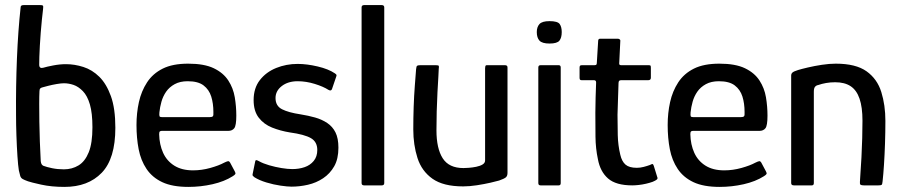

<svg xmlns="http://www.w3.org/2000/svg" viewBox="-20 -728 3548 754"><path d="M233 6Q182 6 141.5 -3Q101 -12 90 -16Q76 -21 69 -25Q62 -29 59.5 -37Q57 -45 54 -59Q51 -77 48.5 -114.5Q46 -152 44.5 -195.5Q43 -239 43 -275Q42 -388 46.5 -498Q51 -608 61 -699Q61 -704 64 -706Q67 -708 73 -708H138Q149 -708 149.5 -704Q150 -700 149 -691Q147 -674 144.5 -650.5Q142 -627 140 -600.5Q138 -574 136.5 -549Q135 -524 134.5 -504.5Q134 -485 134 -474Q134 -465 138.5 -462.5Q143 -460 150 -462Q163 -466 189 -471Q215 -476 239 -476Q273 -476 307.5 -465Q342 -454 370 -426.5Q398 -399 415.5 -350.5Q433 -302 433 -226Q433 -105 379.5 -49.5Q326 6 233 6ZM231 -63Q263 -63 288.5 -78.5Q314 -94 328.5 -130Q343 -166 343 -228Q343 -284 333 -318Q323 -352 305.5 -370Q288 -388 269 -394.5Q250 -401 231 -401Q220 -401 202.5 -398Q185 -395 169.5 -391Q154 -387 147 -385Q142 -384 138.5 -381Q135 -378 135 -370Q134 -351 134 -320Q134 -289 134.5 -250.5Q135 -212 136.5 -172Q138 -132 140 -95Q141 -87 143.5 -83Q146 -79 150 -77Q163 -72 184.5 -67.5Q206 -63 231 -63Z M516 -237Q516 -284 525.5 -327Q535 -370 557.5 -404.5Q580 -439 619 -458.5Q658 -478 719 -478Q782 -478 819.5 -460Q857 -442 876.5 -412Q896 -382 902 -346Q908 -310 908 -274Q908 -235 900 -224.5Q892 -214 876 -214H615Q611 -214 608 -212Q605 -210 605 -201Q606 -160 620.5 -128Q635 -96 664.5 -77.5Q694 -59 738 -59Q772 -59 806 -68.5Q840 -78 860 -89Q870 -94 875.5 -95Q881 -96 886 -85L902 -55Q906 -48 904 -44.5Q902 -41 894 -36Q861 -15 814.5 -4.5Q768 6 720 6Q657 6 617.5 -12.5Q578 -31 555.5 -64.5Q533 -98 524.5 -142Q516 -186 516 -237ZM818 -288Q818 -322 809.5 -349Q801 -376 779.5 -392.5Q758 -409 717 -409Q687 -409 666 -397.5Q645 -386 632.5 -368Q620 -350 614 -328.5Q608 -307 606 -287Q605 -275 606.5 -271.5Q608 -268 616 -268H803Q812 -268 815.5 -271Q819 -274 818 -288Z M982 -93Q983 -100 987.5 -99Q992 -98 997 -95Q1013 -86 1037 -79Q1061 -72 1085.5 -68Q1110 -64 1128 -64Q1154 -64 1176 -71.5Q1198 -79 1212 -96Q1226 -113 1226 -139Q1226 -171 1201 -185.5Q1176 -200 1118 -208Q1081 -214 1048.5 -227Q1016 -240 996 -266Q976 -292 976 -335Q976 -382 1000.5 -413.5Q1025 -445 1064.5 -461Q1104 -477 1149 -477Q1185 -477 1227.5 -467Q1270 -457 1295 -440Q1301 -436 1301.5 -433.5Q1302 -431 1300 -426L1284 -379Q1281 -369 1270 -375Q1250 -388 1216 -398.5Q1182 -409 1149 -409Q1111 -409 1086.5 -390Q1062 -371 1062 -343Q1062 -312 1087.5 -299Q1113 -286 1160 -279Q1191 -274 1217.5 -266.5Q1244 -259 1265 -245Q1286 -231 1297.5 -208Q1309 -185 1309 -148Q1309 -104 1292.5 -75Q1276 -46 1249 -28Q1222 -10 1189.5 -2.5Q1157 5 1125 5Q1109 5 1081.5 1Q1054 -3 1026 -11.5Q998 -20 979 -32Q975 -35 973 -37.5Q971 -40 972 -44Z M1400 -9V-699Q1400 -708 1410 -708H1479Q1489 -708 1489 -699V-9Q1489 0 1479 0H1410Q1400 0 1400 -9Z M1799 4Q1721 4 1678.5 -26Q1636 -56 1619.5 -107.5Q1603 -159 1603 -220Q1603 -264 1604.5 -308Q1606 -352 1609 -391Q1612 -430 1614 -456Q1615 -468 1618.5 -470Q1622 -472 1632 -472H1687Q1697 -472 1701 -471Q1705 -470 1703 -458Q1703 -452 1701.5 -427Q1700 -402 1698 -366Q1696 -330 1695 -290.5Q1694 -251 1694 -216Q1694 -145 1718.5 -106.5Q1743 -68 1800 -68Q1807 -68 1821 -69Q1835 -70 1850 -73Q1865 -76 1875 -82Q1885 -88 1885 -98V-460Q1885 -464 1886 -468Q1887 -472 1891 -472H1963Q1966 -472 1969.5 -470.5Q1973 -469 1973 -463V-49Q1973 -37 1966.5 -31.5Q1960 -26 1940 -19Q1930 -16 1906 -10.5Q1882 -5 1853 -0.5Q1824 4 1799 4Z M2186 -602Q2186 -580 2177 -568.5Q2168 -557 2138 -557Q2109 -557 2098.5 -568.5Q2088 -580 2088 -602Q2088 -622 2098.5 -633.5Q2109 -645 2138 -645Q2170 -645 2178 -633.5Q2186 -622 2186 -602ZM2182 -9Q2182 0 2174 0H2103Q2094 0 2094 -9V-463Q2094 -472 2103 -472H2174Q2182 -472 2182 -463Z M2463 0Q2399 0 2368 -27Q2337 -54 2328 -103Q2319 -145 2318.5 -191Q2318 -237 2318 -285Q2318 -317 2319 -345Q2320 -373 2321 -404Q2321 -413 2313 -413H2265Q2260 -413 2258 -415Q2256 -417 2256 -423V-462Q2256 -468 2258 -470Q2260 -472 2266 -472H2315Q2321 -472 2322.5 -475Q2324 -478 2324 -485L2329 -567Q2329 -576 2337 -576H2406Q2410 -576 2413.5 -573.5Q2417 -571 2416 -567L2412 -485Q2411 -477 2412.5 -474.5Q2414 -472 2419 -472H2526Q2533 -472 2534.5 -470.5Q2536 -469 2536 -461V-423Q2536 -418 2533.5 -415.5Q2531 -413 2525 -413H2419Q2414 -413 2411.5 -410.5Q2409 -408 2409 -401Q2408 -371 2407 -340Q2406 -309 2405 -277Q2405 -238 2406 -197.5Q2407 -157 2416 -120Q2422 -94 2436.5 -81.5Q2451 -69 2481 -69Q2494 -69 2507.5 -72.5Q2521 -76 2532 -80Q2541 -85 2543.5 -83.5Q2546 -82 2548 -75L2561 -33Q2564 -27 2559.5 -23Q2555 -19 2543 -14Q2532 -10 2517 -6.5Q2502 -3 2487.5 -1.5Q2473 0 2463 0Z M2602 -237Q2602 -284 2611.5 -327Q2621 -370 2643.5 -404.5Q2666 -439 2705 -458.5Q2744 -478 2805 -478Q2868 -478 2905.5 -460Q2943 -442 2962.5 -412Q2982 -382 2988 -346Q2994 -310 2994 -274Q2994 -235 2986 -224.5Q2978 -214 2962 -214H2701Q2697 -214 2694 -212Q2691 -210 2691 -201Q2692 -160 2706.5 -128Q2721 -96 2750.5 -77.5Q2780 -59 2824 -59Q2858 -59 2892 -68.5Q2926 -78 2946 -89Q2956 -94 2961.5 -95Q2967 -96 2972 -85L2988 -55Q2992 -48 2990 -44.5Q2988 -41 2980 -36Q2947 -15 2900.5 -4.5Q2854 6 2806 6Q2743 6 2703.5 -12.5Q2664 -31 2641.5 -64.5Q2619 -98 2610.5 -142Q2602 -186 2602 -237ZM2904 -288Q2904 -322 2895.5 -349Q2887 -376 2865.5 -392.5Q2844 -409 2803 -409Q2773 -409 2752 -397.5Q2731 -386 2718.5 -368Q2706 -350 2700 -328.5Q2694 -307 2692 -287Q2691 -275 2692.5 -271.5Q2694 -268 2702 -268H2889Q2898 -268 2901.5 -271Q2905 -274 2904 -288Z M3098 0Q3087 0 3087 -9Q3087 -115 3087 -220.5Q3087 -326 3087 -431Q3087 -439 3092.5 -443.5Q3098 -448 3114 -453Q3127 -457 3152.5 -463Q3178 -469 3207.5 -473.5Q3237 -478 3262 -478Q3341 -478 3383 -448Q3425 -418 3441 -366.5Q3457 -315 3457 -253Q3457 -209 3455.5 -164.5Q3454 -120 3451.5 -81.5Q3449 -43 3446 -16Q3445 -4 3442 -2Q3439 0 3429 0H3373Q3363 0 3359.5 -2.5Q3356 -5 3357 -14Q3357 -20 3359 -46.5Q3361 -73 3363 -110Q3365 -147 3366 -185.5Q3367 -224 3367 -254Q3367 -307 3355.5 -340.5Q3344 -374 3320.5 -389.5Q3297 -405 3260 -405Q3241 -405 3224 -402Q3207 -399 3193 -394Q3186 -393 3181 -387.5Q3176 -382 3176 -368Q3176 -315 3176 -255.5Q3176 -196 3176 -133.5Q3176 -71 3176 -9Q3176 0 3168 0Z"/></svg>

Font: Glory Thin Medium
Style: Regular
Weight: 500
Version: Version 1.011